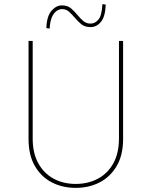

<svg xmlns="http://www.w3.org/2000/svg" viewBox="-20 -900 733 928"><path d="M138 -230Q138 -160 165 -111Q192 -62 239 -36.5Q286 -11 346 -11Q406 -11 453.5 -36.5Q501 -62 528 -111Q555 -160 555 -230V-702H575V-228Q575 -151 544.5 -98.5Q514 -46 462.5 -19Q411 8 346 8Q281 8 229.5 -19Q178 -46 148 -98.5Q118 -151 118 -228V-702H138ZM418 -769Q390 -769 373 -783Q356 -797 341 -815Q328 -830 314 -843Q300 -856 279 -856Q268 -856 255 -848Q242 -840 232 -819.5Q222 -799 220 -762L204 -764Q206 -822 229 -848Q252 -874 279 -874Q307 -874 324 -859Q341 -844 355 -827Q368 -811 382.5 -798.5Q397 -786 418 -786Q439 -786 455.5 -805Q472 -824 475 -880L491 -878Q489 -820 468 -794.5Q447 -769 418 -769Z"/></svg>

Font: Synthetic Thin
Style: Regular
Weight: 100
Designer: Santiago Orozco
Foundry: Typemade
Version: Version 2.000; ttfautohint (v1.8.4.7-5d5b)